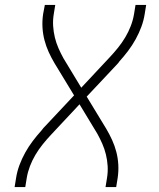

<svg xmlns="http://www.w3.org/2000/svg" viewBox="-20 -755 640 775"><path d="M39 0 45 -37Q49 -63 58.5 -88.5Q68 -114 81.5 -138.5Q95 -163 112 -185.5Q129 -208 148 -229Q150 -231 151.5 -233.5Q153 -236 155 -238L279 -370L200 -500Q187 -522 176.5 -545Q166 -568 159.5 -593Q153 -618 151.5 -644.5Q150 -671 154 -698L161 -735H203L197 -698Q193 -674 194.5 -650Q196 -626 201.5 -603.5Q207 -581 216 -560.5Q225 -540 236 -520L308 -401L423 -524Q440 -542 456.5 -562.5Q473 -583 486 -605Q499 -627 508 -650.5Q517 -674 521 -698L527 -735H570L564 -698Q560 -672 550.5 -646.5Q541 -621 527.5 -596.5Q514 -572 497 -549.5Q480 -527 461 -506Q460 -504 458 -501.5Q456 -499 454 -497L330 -365L409 -235Q422 -213 432.5 -190Q443 -167 449.5 -142Q456 -117 457.5 -90.5Q459 -64 455 -37L449 0H406L412 -37Q416 -61 414.5 -85Q413 -109 407.5 -131.5Q402 -154 393 -174.5Q384 -195 373 -215L301 -334L186 -211Q169 -193 152.5 -172.5Q136 -152 123 -130Q110 -108 101 -84.5Q92 -61 88 -37L82 0Z"/></svg>

Font: Iosevka Curly XLtExObl
Style: Regular
Weight: 200
Width: 7
Italic angle: -9°
Monospace: yes
Designer: Belleve Invis
Foundry: Belleve Invis
Version: Version 11.0.1; ttfautohint (v1.8.3)